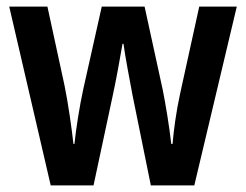

<svg xmlns="http://www.w3.org/2000/svg" viewBox="-20 -563 747 583"><path d="M382 -276 438 0H570L699 -543H585L527 -279C515 -225 507 -164 504 -126H500C494 -180 483 -246 474 -291L419 -543H289L233 -293C221 -238 211 -172 206 -126H203C197 -179 187 -249 176 -303L124 -543H8L134 0H264L323 -276C332 -317 345 -388 352 -430H355C360 -391 374 -320 382 -276Z"/></svg>

Font: Noto Sans Thai Cond SemBd
Style: Regular
Weight: 600
Width: 3
Designer: Monotype Design Team
Foundry: Monotype Imaging Inc.
Version: Version 2.002